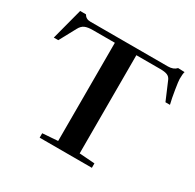

<svg xmlns="http://www.w3.org/2000/svg" viewBox="-150 -849 1028 1012"><g transform="rotate(30 364.5 -342.5)"><path d="M209.5 0V-26.9L302.7 -33.7V-631.3H168.9Q138.7 -631.3 121.1 -623.8Q103.5 -616.2 91.8 -594.2L37.6 -494.1H10.3L60.5 -685.1H95.7Q108.4 -663.1 134.3 -663.1H606.9Q640.6 -663.1 658.2 -682.6L698.2 -681.2Q693.8 -668.5 693.8 -636.7Q693.8 -624 701.7 -575Q709.5 -525.9 717.8 -493.2H690.4L643.6 -603Q636.7 -619.1 621.8 -625.2Q606.9 -631.3 579.1 -631.3H433.6V-33.7L527.3 -26.9V0Z"/></g></svg>

Font: Elstob 14pt SemiBold
Style: Regular
Weight: 600
Designer: Peter S. Baker
Version: Version 1.015